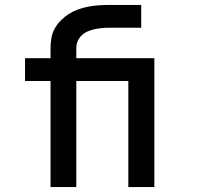

<svg xmlns="http://www.w3.org/2000/svg" viewBox="-20 -755 840 775"><path d="M184 0V-428H81V-520H184V-560Q184 -581 187.5 -601.5Q191 -622 201 -640Q211 -658 226 -673Q241 -688 258.5 -699Q276 -710 295.5 -717Q315 -724 335.5 -728Q356 -732 376.5 -733.5Q397 -735 418 -735H550V-643H418Q404 -643 389.5 -641.5Q375 -640 361 -637Q347 -634 333.5 -628Q320 -622 309.5 -612Q299 -602 293.5 -588.5Q288 -575 288 -560V-520H504V-428H288V0ZM498 0V-428H383V-520H603V0Z"/></svg>

Font: Iosevka Aile Semibold
Style: Regular
Weight: 600
Designer: Belleve Invis
Foundry: Belleve Invis
Version: Version 31.1.0; ttfautohint (v1.8.4)